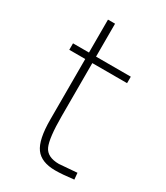

<svg xmlns="http://www.w3.org/2000/svg" viewBox="-171 -738 713 823"><g transform="rotate(30 186.0 -326.5)"><path d="M321 -468H149V-206Q149 -97 166 -59.5Q183 -22 241 -22L329 -29L332 3Q276 10 241 10Q172 10 143 -29.5Q114 -69 114 -168V-468H35V-500H114V-663H149V-500H321Z"/></g></svg>

Font: TypoPRO Titillium Maps
Style: 1 wt
Weight: 100
Designer: Campivisivi
Foundry: Accademia di Belle Arti di Urbino and students of MA course of Visual design
Version: Version 001.001